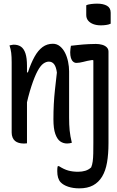

<svg xmlns="http://www.w3.org/2000/svg" viewBox="-20 -783 640 1053"><path d="M506 -542Q524 -542 540 -537.5Q556 -533 565.5 -523.5Q575 -514 575 -500Q575 -449 575 -399Q575 -349 575 -299Q575 -249 575 -198.5Q575 -148 575 -98Q575 -48 575 2Q575 62 567 108Q559 154 540 185.5Q521 217 490.5 233.5Q460 250 415 250Q381 250 354 241Q327 232 312 216Q303 206 298.5 191Q294 176 294 155Q294 148 294.5 141Q295 134 297 128H303Q331 146 355 152.5Q379 159 408 159Q430 159 448 153.5Q466 148 480 135Q486 121 488.5 102Q491 83 491.5 58Q492 33 492 0Q492 -56 492 -112.5Q492 -169 492 -226Q492 -283 492 -339Q492 -395 492 -452L486 -454Q471 -452 458.5 -449Q446 -446 436 -443.5Q426 -441 416.5 -439.5Q407 -438 399 -438Q389 -438 381 -445Q373 -452 369 -465Q365 -478 365 -497Q365 -507 366.5 -516Q368 -525 369 -532Q389 -534 405 -536Q421 -538 436 -539Q451 -540 468 -541Q485 -542 506 -542ZM453 -754Q459 -757 466 -758.5Q473 -760 480.5 -761Q488 -762 496.5 -762.5Q505 -763 513 -763Q546 -763 566.5 -751.5Q587 -740 587 -713V-653Q581 -650 574.5 -648.5Q568 -647 561.5 -646Q555 -645 547.5 -644.5Q540 -644 533 -644Q509 -644 491 -651Q473 -658 463 -670.5Q453 -683 453 -701ZM374 0Q367 2 360.5 3Q354 4 348 4Q327 4 310.5 -7.5Q294 -19 283.5 -48Q273 -77 273 -129Q273 -172 275 -211Q277 -250 281.5 -291.5Q286 -333 292 -385Q288 -416 277 -430.5Q266 -445 248 -445Q233 -445 217.5 -434Q202 -423 186 -393.5Q170 -364 152.5 -311Q135 -258 116 -172L114 -386H133Q150 -437 169.5 -472Q189 -507 213.5 -525Q238 -543 270 -543Q292 -543 309 -529Q326 -515 337 -493Q348 -471 353.5 -444Q359 -417 359 -392Q359 -350 359 -308Q359 -266 359 -223.5Q359 -181 359 -139Q359 -98 362 -67.5Q365 -37 374 0ZM128 3Q125 3 121.5 3.5Q118 4 115 4Q112 4 108 4Q95 4 83 0.5Q71 -3 62.5 -10Q54 -17 49 -29Q44 -41 44 -56Q44 -105 44 -153Q44 -201 44 -249Q44 -297 44 -345Q44 -393 44 -442Q44 -472 41.5 -493Q39 -514 32 -534Q36 -535 39.5 -535.5Q43 -536 47 -537Q51 -538 55 -538Q79 -538 95 -527Q111 -516 119.5 -490.5Q128 -465 128 -422Q128 -368 128 -313.5Q128 -259 128 -205.5Q128 -152 128 -99.5Q128 -47 128 3Z"/></svg>

Font: Recursive Monospace Casual
Style: Regular
Weight: 400
Version: Version 1.047